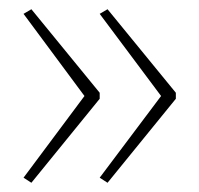

<svg xmlns="http://www.w3.org/2000/svg" viewBox="-20 -487 432 416"><path d="M361 -273 213 -91 196 -102 329 -279 196 -457 213 -467 361 -286ZM196 -273 48 -91 31 -102 163 -279 31 -457 48 -467 196 -286Z"/></svg>

Font: Noto Sans Lao UI SemCond Thin
Style: Regular
Weight: 100
Width: 4
Designer: Monotype Design Team
Foundry: Monotype Imaging Inc.
Version: Version 2.000; ttfautohint (v1.8.4.7-5d5b)